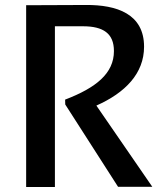

<svg xmlns="http://www.w3.org/2000/svg" viewBox="-20 -751 660 771"><path d="M200.5 0V-645.5H313C395 -645.5 437.5 -616.5 437.5 -546C437.5 -456 365.5 -398.5 241.5 -351L242 -331.5L454 -1H591.5L367 -327C483 -378.5 558.5 -456 558.5 -563.5C558.5 -695 449.5 -732 324 -731L85 -730V0Z"/></svg>

Font: Monaspace Argon Medium
Style: Regular
Weight: 500
Designer: Riley Cran & the Lettermatic Team
Foundry: Lettermatic
Version: Version 1.000 (Monaspace Argon)